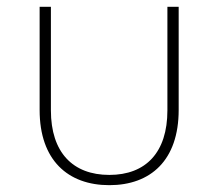

<svg xmlns="http://www.w3.org/2000/svg" viewBox="-20 -539 639 562"><path d="M300 3C421 3 503 -70 503 -217V-519H470V-216C470 -93 407 -27 300 -27C193 -27 129 -93 129 -216V-519H96V-217C96 -70 179 3 300 3Z"/></svg>

Font: Chess Sans ExtraLight
Style: Regular
Weight: 275
Designer: Wolf Bōese
Foundry: Wolf Bōese
Version: Version 7.223;Glyphs 3.3 (3306)